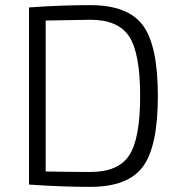

<svg xmlns="http://www.w3.org/2000/svg" viewBox="-20 -719 702 748"><path d="M93 0V-690Q217 -699 332 -699Q478 -699 536.5 -620.5Q595 -542 595 -345Q595 -148 536.5 -69.5Q478 9 332 9Q219 9 93 0ZM158 -639V-51Q258 -49 332 -49Q441 -49 483.5 -114Q526 -179 526 -345Q526 -511 483.5 -576.5Q441 -642 332 -642Q314 -642 158 -639Z"/></svg>

Font: Exo 2.0 Light
Style: Regular
Weight: 300
Designer: Natanael Gama
Version: Version 1.001;PS 001.001;hotconv 1.0.70;makeotf.lib2.5.58329